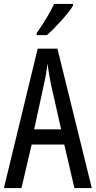

<svg xmlns="http://www.w3.org/2000/svg" viewBox="-20 -1056 490 983"><path d="M354 -1027V-1036H257C236 -991 206 -941 168 -887V-876H220C261 -912 329 -985 354 -1027ZM361 -93H450L274 -807H173L0 -93H90L142 -316H309ZM240 -628 293 -394H155L206 -629C214 -664 220 -700 223 -731C227 -700 233 -665 240 -628Z"/></svg>

Font: Noto Sans Kannada UI ExtraCondensed
Style: Regular
Weight: 400
Width: 2
Designer: Jelle Bosma - Monotype Design Team
Foundry: Monotype Imaging Inc.
Version: Version 2.005